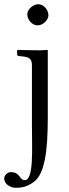

<svg xmlns="http://www.w3.org/2000/svg" viewBox="-39 -667 327 908"><path d="M187 -109V-429L185 -431C185 -431 162 -429 148 -429C112 -429 44 -431 44 -431L42 -429V-410C42 -405 45 -402.5 50 -402L69 -400C105.4 -396.2 112 -384 112 -356V-76C112 33 122 185 78 185C67 185 61 178 55 169C47 159 37 147 11 147C0 147 -19 159 -19 177C-19 207 15 221 34 221C54 221 87 221 125 190C171 152 187 52 187 -109ZM90 -599C90 -573 114 -547 138 -547C166 -547 190 -573.9 190 -595C190 -619 169 -647 142 -647C118 -647 90 -623 90 -599Z"/></svg>

Font: Libertinus Serif Display
Style: Regular
Weight: 400
Designer: Philipp H. Poll
Foundry: Khaled Hosny
Version: Version 6.1